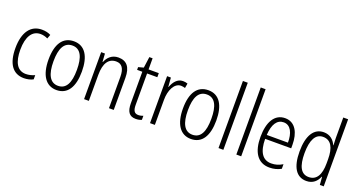

<svg xmlns="http://www.w3.org/2000/svg" viewBox="-45 -1463 3801 2044"><g transform="rotate(20 1855.0 -441.0)"><path d="M242 -56C279 -56 318 -65 346 -80V-128C315 -114 281 -105 246 -105C148 -105 104 -190 104 -328C104 -478 158 -559 251 -559C278 -559 307 -552 333 -539L350 -585C323 -600 289 -608 249 -608C123 -608 49 -507 49 -327C49 -154 114 -56 242 -56Z M800 -333C800 -505 737 -608 612 -608C487 -608 422 -509 422 -333C422 -159 489 -56 611 -56C737 -56 800 -159 800 -333ZM478 -333C478 -479 519 -560 612 -560C706 -560 744 -474 744 -333C744 -184 703 -104 611 -104C520 -104 478 -187 478 -333Z M1116 -608C1043 -608 997 -562 975 -506H971L965 -598H922V-66H976V-360C976 -495 1024 -560 1108 -560C1171 -560 1204 -516 1204 -419V-66H1258V-429C1258 -552 1208 -608 1116 -608Z M1521 -104C1475 -104 1459 -136 1459 -199V-552H1575V-598H1459V-724H1422L1405 -599L1346 -583V-552H1405V-196C1405 -101 1436 -56 1509 -56C1536 -56 1558 -61 1576 -69V-115C1562 -109 1541 -104 1521 -104Z M1847 -607C1783 -607 1744 -553 1723 -495H1720L1712 -598H1669V-66H1724V-348C1723 -457 1769 -553 1844 -553C1861 -553 1878 -549 1891 -545L1900 -598C1884 -604 1865 -607 1847 -607Z M2323 -333C2323 -505 2260 -608 2135 -608C2010 -608 1945 -509 1945 -333C1945 -159 2012 -56 2134 -56C2260 -56 2323 -159 2323 -333ZM2001 -333C2001 -479 2042 -560 2135 -560C2229 -560 2267 -474 2267 -333C2267 -184 2226 -104 2134 -104C2043 -104 2001 -187 2001 -333Z M2500 -66V-826H2445V-66Z M2702 -66V-826H2647V-66Z M3005 -608C2886 -608 2824 -500 2824 -330C2824 -165 2887 -56 3023 -56C3074 -56 3115 -68 3154 -89V-141C3110 -115 3072 -104 3027 -104C2929 -104 2879 -181 2878 -328H3173V-369C3173 -500 3121 -608 3005 -608ZM3005 -561C3085 -561 3121 -478 3120 -373H2880C2887 -498 2932 -561 3005 -561Z M3442 -56C3517 -56 3560 -101 3582 -155H3586L3593 -66H3637V-826H3582V-593C3582 -569 3584 -541 3585 -512H3582C3560 -565 3514 -608 3443 -608C3332 -608 3268 -510 3268 -328C3268 -150 3328 -56 3442 -56ZM3451 -104C3363 -104 3324 -183 3324 -327C3324 -478 3367 -559 3452 -559C3541 -559 3582 -485 3582 -352V-306C3582 -177 3540 -104 3451 -104Z"/></g></svg>

Font: Noto Sans Malayalam UI Condensed Light
Style: Regular
Weight: 300
Width: 3
Designer: Jelle Bosma - Monotype Design Team
Foundry: Monotype Imaging Inc.
Version: Version 2.104